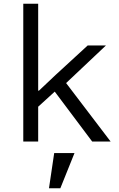

<svg xmlns="http://www.w3.org/2000/svg" viewBox="-20 -760 640 1031"><path d="M105 -740H185V-273H189L279 -358L451 -516H549L335 -314L574 0H475L274 -268L185 -187V0H105ZM271 62H380L304 251H243Z"/></svg>

Font: iA Writer Duo V
Style: Regular
Weight: 400
Designer: Mike Abbink, Paul van der Laan, Pieter van Rosmalen, Oliver Reichenstein
Foundry: Information Architects Inc.
Version: Version 2.000